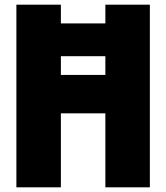

<svg xmlns="http://www.w3.org/2000/svg" viewBox="-20 -800 710 820"><path d="M620 0H430V-316H240V0H50V-780H240V-700H430V-780H620ZM430 -480V-560H240V-480Z"/></svg>

Font: Tanohe Sans Black
Style: Regular
Weight: 900
Designer: Village Type and Design LLC & Cristiano Sobral
Foundry: Cooper Hewitt Smithsonian Design Museum
Version: Version 1.00;March 11, 2020;FontCreator 12.0.0.2522 64-bit; 